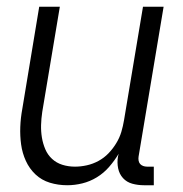

<svg xmlns="http://www.w3.org/2000/svg" viewBox="-20 -540 540 568"><path d="M179 8Q152 8 127.5 0.5Q103 -7 85 -24Q67 -41 56.5 -64Q46 -87 42.5 -112.5Q39 -138 40 -164.5Q41 -191 46 -218L96 -520H157L105 -209Q102 -189 101.5 -170Q101 -151 104 -133Q107 -115 114 -98.5Q121 -82 134 -70Q147 -58 164.5 -52.5Q182 -47 202 -47Q219 -47 237 -51Q255 -55 271.5 -64Q288 -73 301 -86.5Q314 -100 324 -116.5Q334 -133 339 -150Q344 -167 347 -185L403 -520H464L390 -77Q389 -71 390 -65Q391 -59 394.5 -55Q398 -51 403.5 -49Q409 -47 415 -47H435V8H406Q388 8 371.5 3.5Q355 -1 344 -13Q333 -25 329.5 -42Q326 -59 329 -77L331 -85Q319 -65 303 -46.5Q287 -28 266.5 -15.5Q246 -3 223.5 2.5Q201 8 179 8Z"/></svg>

Font: Iosevka Light
Style: Italic
Weight: 300
Italic angle: -9°
Monospace: yes
Designer: Belleve Invis
Foundry: Belleve Invis
Version: Version 32.5.0; ttfautohint (v1.8.4)